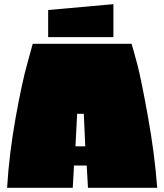

<svg xmlns="http://www.w3.org/2000/svg" viewBox="-20 -901 788 921"><path d="M402 0 396 -107H335L329 0H14Q24 -164 55 -336.5Q86 -509 112 -600L137 -691H611Q622 -655 639 -591Q656 -527 689 -345.5Q722 -164 734 0ZM350 -355 342 -199H389L382 -355ZM524 -723H211V-853L524 -881Z"/></svg>

Font: Erica One
Style: Regular
Weight: 400
Designer: Miguel Hernandez
Foundry: Miguel Hernandez
Version: Version 1.003